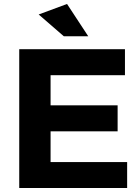

<svg xmlns="http://www.w3.org/2000/svg" viewBox="-20 -948 708 968"><path d="M302 -765 175 -875 318 -928 425 -765ZM235 -569V-417H573V-286H235V-131H621V0H77V-700H610V-569Z"/></svg>

Font: Montserrat Semi Bold
Style: Regular
Weight: 600
Designer: Julieta Ulanovsky
Foundry: Julieta Ulanovsky
Version: Version 3.001 September 28, 2015